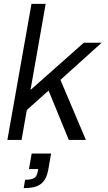

<svg xmlns="http://www.w3.org/2000/svg" viewBox="-20 -720 554 988"><path d="M18 0H91L118 -154L230 -254L334 0H422L291 -309L503 -500H411L137 -257L215 -700H142ZM102 248C176 248 215 228 229 150L243 70H143L129 150H177C170 190 163 205 109 205Z"/></svg>

Font: Uncut Sans
Style: Italic
Weight: 400
Italic angle: -10°
Designer: Kasper Nordkvist
Foundry: Uncut Type
Version: Version 1.111;FEAKit 1.0